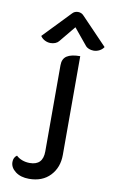

<svg xmlns="http://www.w3.org/2000/svg" viewBox="-103 -801 631 1063"><g transform="rotate(10 212.5 -269.5)"><path d="M33 133Q33 107 52 94Q65 107 85 114.5Q105 122 128 122Q202 122 202 44V-441Q202 -477 226.5 -493Q251 -509 301 -509V46Q301 117 257.5 163Q214 209 139 209Q92 209 62.5 186.5Q33 164 33 133ZM126 -552Q109 -552 93.5 -560Q78 -568 69 -582L214 -733Q227 -748 247 -748Q267 -748 280 -733L425 -582Q416 -568 400.5 -560Q385 -552 368 -552Q354 -552 341.5 -557Q329 -562 322 -571L247 -662L172 -571Q165 -562 152.5 -557Q140 -552 126 -552Z"/></g></svg>

Font: K2D Medium
Style: Regular
Weight: 500
Designer: Katatrad Aksorn Co.,Ltd.
Foundry: Cadson Demak Co.,Ltd.
Version: Version 1.000; ttfautohint (v1.6)